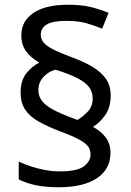

<svg xmlns="http://www.w3.org/2000/svg" viewBox="-20 -785 553 810"><path d="M67 -395Q67 -445 91 -475.5Q115 -506 146 -521Q110 -541 90 -568.5Q70 -596 70 -636Q70 -696 121 -730.5Q172 -765 267 -765Q323 -765 362 -755.5Q401 -746 438 -731L411 -664Q377 -678 343 -687.5Q309 -697 261 -697Q201 -697 176.5 -681.5Q152 -666 152 -638Q152 -620 164 -605.5Q176 -591 204.5 -576.5Q233 -562 284 -543Q336 -524 372 -502Q408 -480 427.5 -451.5Q447 -423 447 -383Q447 -332 424 -299.5Q401 -267 372 -250Q407 -231 426.5 -204.5Q446 -178 446 -140Q446 -71 388.5 -33Q331 5 228 5Q173 5 132 -3.5Q91 -12 59 -28V-103Q81 -93 109 -83.5Q137 -74 169 -68Q201 -62 232 -62Q306 -62 334 -83.5Q362 -105 362 -133Q362 -152 352.5 -166Q343 -180 315.5 -195.5Q288 -211 233 -231Q181 -251 143.5 -272Q106 -293 86.5 -322Q67 -351 67 -395ZM142 -405Q142 -381 155.5 -361.5Q169 -342 200.5 -324.5Q232 -307 285 -287L307 -279Q330 -293 350.5 -314.5Q371 -336 371 -370Q371 -395 357.5 -415Q344 -435 310 -453.5Q276 -472 214 -491Q186 -484 164 -461Q142 -438 142 -405Z"/></svg>

Font: Noto Sans Devanagari
Style: Regular
Weight: 400
Designer: Jelle Bosma - Monotype Design Team
Foundry: Monotype Imaging Inc.
Version: Version 2.003